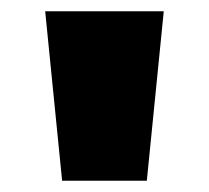

<svg xmlns="http://www.w3.org/2000/svg" viewBox="-20 -790 370 340"><path d="M90 -470 60 -770H270L240 -470Z"/></svg>

Font: M PLUS 1 Thin Black
Style: Regular
Weight: 900
Version: Version 1.001